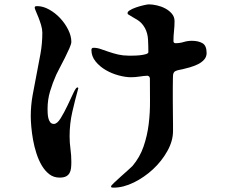

<svg xmlns="http://www.w3.org/2000/svg" viewBox="-20 -794 1040 880"><path d="M664 -443 663 -444 656 -447Q637 -446 618.5 -443Q600 -440 580 -440Q555 -440 523.5 -448.5Q492 -457 464.5 -473Q437 -489 418 -512.5Q399 -536 399 -565Q399 -575 409 -575Q426 -575 443.5 -568.5Q461 -562 477 -557Q500 -549 522 -544Q544 -539 568 -539Q573 -539 588 -539Q603 -539 619 -540.5Q635 -542 647.5 -545.5Q660 -549 660 -555Q660 -582 658.5 -612Q657 -642 644 -666Q636 -680 627.5 -688.5Q619 -697 609.5 -703Q600 -709 589 -715Q578 -721 566 -729Q561 -738 573.5 -746Q586 -754 603.5 -760Q621 -766 638.5 -770Q656 -774 662 -774Q678 -774 698.5 -769.5Q719 -765 737 -755.5Q755 -746 767.5 -731.5Q780 -717 780 -697Q780 -674 777.5 -651.5Q775 -629 775 -606Q775 -596 785 -596Q804 -596 822 -601.5Q840 -607 859 -607Q889 -607 908 -596Q927 -585 927 -551Q927 -533 915 -520Q903 -507 886 -499Q869 -491 850.5 -485.5Q832 -480 818 -477Q810 -475 801 -473.5Q792 -472 784 -468Q777 -465 774 -455Q773 -453 772.5 -435Q772 -417 772 -390.5Q772 -364 772 -333Q772 -302 772.5 -273.5Q773 -245 773 -223Q773 -201 773 -193Q773 -148 747 -101.5Q721 -55 681 -18Q641 19 593 42.5Q545 66 501 66Q498 66 493.5 65.5Q489 65 489 60Q489 57 502.5 44Q516 31 533.5 15.5Q551 0 566.5 -14Q582 -28 587 -33Q621 -73 638 -122.5Q655 -172 661.5 -225Q668 -278 667.5 -332Q667 -386 667 -436ZM339 -390Q324 -336 311.5 -281.5Q299 -227 299 -170Q299 -140 303 -111Q307 -82 307 -52Q307 -36 305.5 -23Q304 -10 298.5 -0.5Q293 9 282.5 14.5Q272 20 253 20Q226 20 206 4.5Q186 -11 171.5 -35.5Q157 -60 147 -91Q137 -122 131.5 -153Q126 -184 123.5 -212.5Q121 -241 121 -261Q121 -310 129.5 -357.5Q138 -405 147.5 -452.5Q157 -500 165.5 -547.5Q174 -595 174 -644Q174 -660 168.5 -678.5Q163 -697 156.5 -713.5Q150 -730 144.5 -742.5Q139 -755 139 -759Q139 -764 142.5 -765Q146 -766 150 -766Q177 -766 205 -750.5Q233 -735 255.5 -711Q278 -687 292.5 -658Q307 -629 307 -602Q307 -593 298 -572.5Q289 -552 277.5 -529Q266 -506 254.5 -484.5Q243 -463 238 -452Q221 -414 209.5 -375.5Q198 -337 198 -295Q198 -287 198.5 -275.5Q199 -264 201.5 -253Q204 -242 210 -234Q216 -226 227 -226Q242 -226 258 -252Q274 -278 289 -309.5Q304 -341 316 -367Q328 -393 334 -393H337Z"/></svg>

Font: SoukouMincho
Style: Regular
Weight: 400
Designer: Dr. Ken Lunde (project architect, glyph set definition & overall production); Masataka HATTORI  (production & ideograph 
Foundry: Adobe Systems Incorporated
Version: Version 1.00